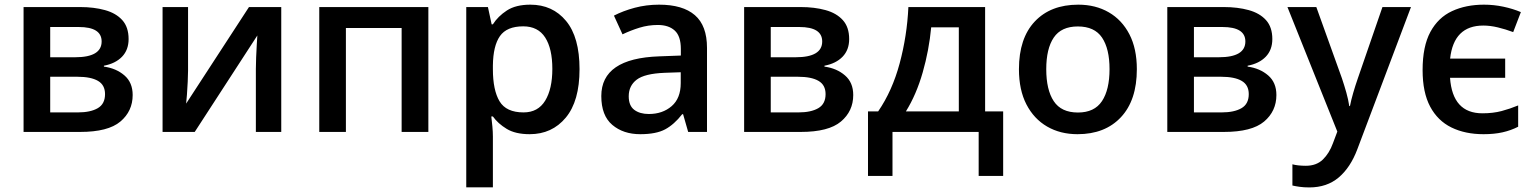

<svg xmlns="http://www.w3.org/2000/svg" viewBox="-20 -571 6636 831"><path d="M536.6 -401.9Q536.6 -355 508.1 -325.4Q479.5 -295.9 429.7 -286.6V-282.7Q482.9 -275.4 518.6 -244.6Q554.2 -213.9 554.2 -159.7Q554.2 -89.8 501 -44.9Q447.8 0 327.1 0H82V-540.5H326.2Q386.7 -540.5 434.3 -527.3Q481.9 -514.2 509.3 -483.9Q536.6 -453.6 536.6 -401.9ZM419.9 -391.6Q419.9 -454.1 320.8 -454.1H197.3V-323.2H305.2Q419.9 -323.2 419.9 -391.6ZM434.6 -163.6Q434.6 -203.1 404.1 -220.9Q373.5 -238.8 314.9 -238.8H197.3V-84.5H317.4Q371.6 -84.5 403.1 -102.8Q434.6 -121.1 434.6 -163.6Z M793.9 -540.5V-264.6Q793.9 -246.6 792.5 -217.5Q791 -188.5 789.1 -161.4Q787.1 -134.3 785.6 -122.6L1057.6 -540.5H1197.3V0H1087.4V-272.9Q1087.4 -293.9 1088.6 -322.5Q1089.8 -351.1 1091.3 -377.2Q1092.8 -403.3 1093.8 -417.5L822.8 0H683.6V-540.5Z M1834 -540.5V0H1718.3V-449.7H1477.1V0H1361.8V-540.5Z M2275.4 -550.8Q2371.6 -550.8 2429.9 -480.5Q2488.3 -410.2 2488.3 -271.5Q2488.3 -133.3 2428.7 -61.8Q2369.1 9.8 2272.5 9.8Q2210.9 9.8 2173.1 -13.2Q2135.3 -36.1 2113.3 -66.9H2106.4Q2108.9 -47.4 2111.1 -23.7Q2113.3 0 2113.3 19.5V239.7H1998V-540.5H2091.8L2107.9 -465.8H2113.3Q2135.3 -500.5 2173.8 -525.6Q2212.4 -550.8 2275.4 -550.8ZM2244.6 -457Q2173.3 -457 2143.8 -414.8Q2114.3 -372.6 2113.3 -287.6V-271.5Q2113.3 -180.7 2142.1 -132.6Q2170.9 -84.5 2246.1 -84.5Q2308.6 -84.5 2339.6 -135.3Q2370.6 -186 2370.6 -272.9Q2370.6 -360.4 2339.6 -408.7Q2308.6 -457 2244.6 -457Z M2832.5 -550.8Q2935.1 -550.8 2987.5 -505.4Q3040 -460 3040 -363.8V0H2958.5L2936.5 -76.7H2932.6Q2897.9 -32.2 2858.9 -11.2Q2819.8 9.8 2751 9.8Q2677.7 9.8 2630.1 -30.5Q2582.5 -70.8 2582.5 -155.3Q2582.5 -318.4 2833 -327.1L2926.8 -330.6V-358.9Q2926.8 -414.6 2900.4 -438.7Q2874 -462.9 2827.1 -462.9Q2786.1 -462.9 2748 -451.2Q2710 -439.5 2674.3 -422.4L2637.2 -503.4Q2676.8 -523.9 2727.1 -537.4Q2777.3 -550.8 2832.5 -550.8ZM2926.3 -258.3 2856.4 -255.9Q2770 -252.4 2735.6 -226.1Q2701.2 -199.7 2701.2 -154.3Q2701.2 -113.8 2725.1 -95.7Q2749 -77.6 2788.1 -77.6Q2847.7 -77.6 2887 -111.6Q2926.3 -145.5 2926.3 -211.4Z M3655.3 -401.9Q3655.3 -355 3626.7 -325.4Q3598.1 -295.9 3548.3 -286.6V-282.7Q3601.6 -275.4 3637.2 -244.6Q3672.9 -213.9 3672.9 -159.7Q3672.9 -89.8 3619.6 -44.9Q3566.4 0 3445.8 0H3200.7V-540.5H3444.8Q3505.4 -540.5 3553 -527.3Q3600.6 -514.2 3627.9 -483.9Q3655.3 -453.6 3655.3 -401.9ZM3538.6 -391.6Q3538.6 -454.1 3439.5 -454.1H3315.9V-323.2H3423.8Q3538.6 -323.2 3538.6 -391.6ZM3553.2 -163.6Q3553.2 -203.1 3522.7 -220.9Q3492.2 -238.8 3433.6 -238.8H3315.9V-84.5H3436Q3490.2 -84.5 3521.7 -102.8Q3553.2 -121.1 3553.2 -163.6Z M4243.7 -540.5V-88.9H4321.8V190.4H4215.8V0H3842.8V190.4H3736.8V-88.9H3780.8Q3841.8 -177.7 3873.8 -296.6Q3905.8 -415.5 3911.6 -540.5ZM4129.9 -452.6H4010.3Q4001 -353.5 3973.6 -257.8Q3946.3 -162.1 3900.9 -88.9H4129.9Z M4900.4 -271.5Q4900.4 -137.2 4831.5 -63.7Q4762.7 9.8 4643.6 9.8Q4569.3 9.8 4512.2 -23.2Q4455.1 -56.2 4422.6 -118.9Q4390.1 -181.6 4390.1 -271.5Q4390.1 -405.3 4458.7 -478Q4527.3 -550.8 4647 -550.8Q4721.7 -550.8 4778.8 -517.8Q4835.9 -484.9 4868.2 -422.6Q4900.4 -360.4 4900.4 -271.5ZM4508.3 -271.5Q4508.3 -182.1 4540.8 -133.1Q4573.2 -84 4645.5 -84Q4716.8 -84 4749.5 -133.3Q4782.2 -182.6 4782.2 -271.5Q4782.2 -359.9 4749.8 -408.2Q4717.3 -456.5 4645 -456.5Q4573.2 -456.5 4540.8 -408.4Q4508.3 -360.4 4508.3 -271.5Z M5486.8 -401.9Q5486.8 -355 5458.3 -325.4Q5429.7 -295.9 5379.9 -286.6V-282.7Q5433.1 -275.4 5468.8 -244.6Q5504.4 -213.9 5504.4 -159.7Q5504.4 -89.8 5451.2 -44.9Q5397.9 0 5277.3 0H5032.2V-540.5H5276.4Q5336.9 -540.5 5384.5 -527.3Q5432.1 -514.2 5459.5 -483.9Q5486.8 -453.6 5486.8 -401.9ZM5370.1 -391.6Q5370.1 -454.1 5271 -454.1H5147.5V-323.2H5255.4Q5370.1 -323.2 5370.1 -391.6ZM5384.8 -163.6Q5384.8 -203.1 5354.2 -220.9Q5323.7 -238.8 5265.1 -238.8H5147.5V-84.5H5267.6Q5321.8 -84.5 5353.3 -102.8Q5384.8 -121.1 5384.8 -163.6Z M5552.2 -540.5H5677.2L5788.1 -231.9Q5798.8 -199.7 5807.1 -170.4Q5815.4 -141.1 5819.8 -111.8H5822.8Q5827.6 -137.2 5836.7 -168.5Q5845.7 -199.7 5856.9 -231.9L5963.4 -540.5H6086.9L5855 74.2Q5825.2 153.8 5774.2 197Q5723.1 240.2 5647 240.2Q5622.6 240.2 5604.5 237.5Q5586.4 234.9 5573.7 231.9V140.1Q5584 143.1 5599.4 144.8Q5614.7 146.5 5631.8 146.5Q5677.7 146.5 5705.6 119.4Q5733.4 92.3 5749 49.3L5768.1 -1.5Z M6400.9 9.8Q6321.3 9.8 6262 -19.3Q6202.6 -48.3 6169.9 -109.6Q6137.2 -170.9 6137.2 -267.6Q6137.2 -370.6 6170.9 -432.9Q6204.6 -495.1 6264.6 -522.9Q6324.7 -550.8 6402.8 -550.8Q6445.3 -550.8 6486.8 -542Q6528.3 -533.2 6562.5 -518.6L6529.3 -432.1Q6496.6 -444.3 6463.1 -452.4Q6429.7 -460.4 6399.9 -460.4Q6272 -460.4 6256.3 -317.4H6494.6V-234.4H6255.9Q6266.6 -80.6 6396 -80.6Q6441.9 -80.6 6478.8 -90.3Q6515.6 -100.1 6550.8 -114.7V-22.5Q6519 -6.3 6483.2 1.7Q6447.3 9.8 6400.9 9.8Z"/></svg>

Font: Open Sans SemiBold
Style: Regular
Weight: 600
Designer: Monotype Design Team
Foundry: Monotype Imaging Inc.
Version: Version 3.003; ttfautohint (v1.8.4)